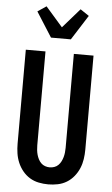

<svg xmlns="http://www.w3.org/2000/svg" viewBox="-64 -1030 628 1079"><g transform="rotate(5 250.0 -490.0)"><path d="M250 8Q223 8 196 2.5Q169 -3 146 -17Q123 -31 105.5 -52.5Q88 -74 77.5 -99Q67 -124 63 -151Q59 -178 59 -205V-735H170V-205Q170 -192 171.5 -178.5Q173 -165 176.5 -152.5Q180 -140 186 -128Q192 -116 201.5 -106.5Q211 -97 224 -92.5Q237 -88 250 -88Q263 -88 276 -92.5Q289 -97 298.5 -106.5Q308 -116 314 -128Q320 -140 323.5 -152.5Q327 -165 328.5 -178.5Q330 -192 330 -205V-735H441V-205Q441 -178 437 -151Q433 -124 422.5 -99Q412 -74 394.5 -52.5Q377 -31 354 -17Q331 -3 304 2.5Q277 8 250 8ZM194 -815 105 -955 154 -988 250 -878 346 -988 395 -955 306 -815Z"/></g></svg>

Font: Iosevka Algr
Style: Bold
Weight: 700
Monospace: yes
Designer: Belleve Invis
Foundry: Belleve Invis
Version: Version 26.0.2; ttfautohint (v1.8.3)